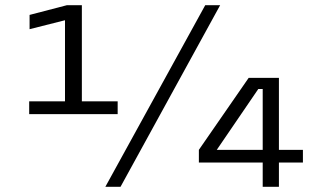

<svg xmlns="http://www.w3.org/2000/svg" viewBox="-20 -720 1255 740"><path d="M92.5 -280V-329.5H230.5V-642L94 -607.5V-662.5L238 -700H295.5V-329.5H433.5V-280ZM386 0 771 -700H828.5L444.5 0ZM992.5 0V-93.5H746.5V-142.5L938.5 -420H1055V-142.5H1147.5V-93.5H1055V0ZM815.5 -142.5H992.5V-377H975.5Z"/></svg>

Font: Trispace SemiExpanded Light
Style: Regular
Weight: 300
Width: 6
Designer: Tyler Finck
Foundry: Etcetera Type Company
Version: Version 1.210; ttfautohint (v1.8.3)